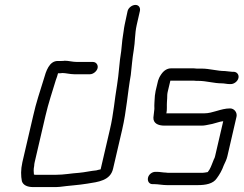

<svg xmlns="http://www.w3.org/2000/svg" viewBox="-20 -753 991 781"><path d="M358 -501H294C274 -501 260 -506 243 -506C239 -505 235 -505 230 -505H215C180 -505 167 -463 158 -431C143 -382 127 -336 115 -282L71 -93C64 -62 65 -37 69 -16C74 0 91 8 115 8H195C205 8 215 8 224 7C260 2 299 0 335 -6C379 -13 429 -18 440 -67L477 -226C495 -304 499 -375 512 -448C516 -483 518 -514 524 -549C530 -584 528 -615 536 -651L549 -708C552 -721 545 -733 531 -733C517 -733 502 -721 499 -708L487 -652C485 -643 484 -634 483 -627L480 -607C476 -583 476 -568 473 -545C465 -499 464 -454 456 -406C446 -348 442 -289 427 -226L390 -67C390 -66 390 -65 389 -64C385 -64 377 -61 372 -60C349 -58 325 -52 301 -50C269 -48 241 -42 207 -42H127C124 -42 121 -42 118 -43C117 -53 116 -64 119 -78C119 -83 120 -88 121 -93L165 -282C177 -334 193 -380 207 -427C211 -438 214 -446 216 -455H218C224 -455 229 -455 234 -456C247 -456 265 -451 282 -451H346C359 -451 374 -463 377 -476C380 -489 371 -501 358 -501Z M930 -461H924C916 -461 902 -464 895 -464C864 -464 832 -474 800 -474H780C773 -475 767 -475 761 -475H676C661 -475 647 -467 636 -451C629 -441 625 -432 623 -425L613 -383C612 -377 611 -371 610 -364C609 -344 607 -329 608 -310C607 -298 605 -286 604 -275C603 -252 622 -242 649 -242H800C813 -242 823 -245 834 -247C844 -248 866 -256 876 -258L888 -260L855 -118C854 -113 852 -108 850 -105C843 -89 840 -77 832 -63L825 -53L813 -51C808 -50 802 -50 796 -50H671C665 -50 659 -50 654 -51C644 -51 630 -54 619 -54H612C599 -54 585 -44 582 -30C579 -16 587 -4 600 -4H607C623 -4 641 0 659 0H784C816 0 847 -5 862 -28C873 -43 883 -60 890 -80C895 -91 902 -104 905 -118L942 -278C946 -295 933 -312 916 -312C878 -312 846 -292 811 -292H656L657 -293C660 -307 658 -324 659 -337L660 -353C660 -363 660 -372 663 -383L673 -425H767C774 -424 781 -424 788 -424C819 -424 850 -414 882 -414C892 -414 904 -411 913 -411H919C932 -411 947 -422 950 -436C953 -450 943 -461 930 -461Z"/></svg>

Font: Electronic
Style: BookIt
Weight: 400
Version: Version 1.011